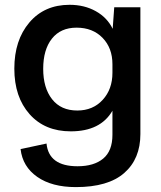

<svg xmlns="http://www.w3.org/2000/svg" viewBox="-20 -596 666 792"><path d="M293 175.8Q193.8 175.8 133.5 133.5Q73.2 91.3 64.9 19L171.9 -3.9Q181.2 89.8 299.8 89.8Q367.7 89.8 405.8 58.1Q443.8 26.4 443.8 -40V-139.2Q394.5 -54.2 272 -54.2Q165 -54.2 102.1 -125Q39.1 -195.8 39.1 -313Q39.1 -430.2 101.1 -503.2Q163.1 -576.2 267.1 -576.2Q328.1 -576.2 375.2 -549.8Q422.4 -523.4 444.8 -477.1L451.2 -565.9H559.1V-43Q559.1 59.1 492.7 117.4Q426.3 175.8 293 175.8ZM298.8 -140.1Q363.3 -140.1 403.6 -184.1Q443.8 -228 443.8 -295.9V-331.1Q443.8 -397.9 403.1 -439.9Q362.3 -481.9 295.9 -481.9Q230 -481.9 194.1 -436.5Q158.2 -391.1 158.2 -312Q158.2 -233.4 194.8 -186.8Q231.4 -140.1 298.8 -140.1Z"/></svg>

Font: BDO Grotesk Medium
Style: Regular
Weight: 500
Designer: Deni Anggara
Foundry: Lokal Container
Version: Version 2.000